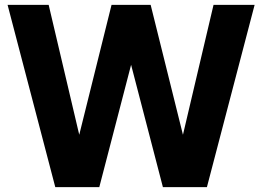

<svg xmlns="http://www.w3.org/2000/svg" viewBox="-20 -765 1072 785"><path d="M11 -745H179L304 -214L436 -745H596L728 -214L853 -745H1021L826 0H646L516 -500L386 0H206Z"/></svg>

Font: Eudoxus Sans ExtraBold
Style: Regular
Weight: 800
Designer: Stijn de Vries
Foundry: tokotype
Version: Version 2.005